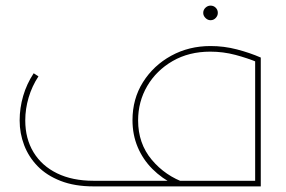

<svg xmlns="http://www.w3.org/2000/svg" viewBox="-20 -664 1019 684"><path d="M602 -20V0H313Q246 0 196 -19.5Q146 -39 114 -72Q82 -105 66 -147Q50 -189 50 -235Q50 -279 62.5 -322Q75 -365 100 -403L117 -392Q94 -357 82 -316.5Q70 -276 70 -235Q70 -170 99.5 -121.5Q129 -73 183.5 -46.5Q238 -20 313 -20ZM319 0Q305 0 302 -3Q299 -6 299 -10Q299 -15 302 -17.5Q305 -20 319 -20ZM319 0V-20H889V-459H909V0ZM602 -6Q557 -28 523 -62Q489 -96 470.5 -140Q452 -184 452 -236Q452 -312 489.5 -371.5Q527 -431 590 -465.5Q653 -500 730 -500Q778 -500 824 -488Q870 -476 909 -459L900 -441Q862 -457 818.5 -468.5Q775 -480 729 -480Q653 -480 595 -446.5Q537 -413 504.5 -357.5Q472 -302 472 -235Q472 -153 520.5 -95Q569 -37 642 -12ZM730 -592Q720 -592 712 -600Q704 -608 704 -618Q704 -629 712 -636.5Q720 -644 730 -644Q741 -644 748.5 -636.5Q756 -629 756 -618Q756 -608 748.5 -600Q741 -592 730 -592Z"/></svg>

Font: Alexandria Thin
Style: Regular
Weight: 250
Designer: Mohamed Gaber
Foundry: Kief Type Foundry
Version: Version 5.100